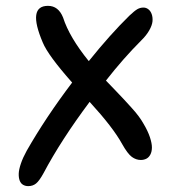

<svg xmlns="http://www.w3.org/2000/svg" viewBox="-20 -609 643 660"><path d="M77.1 30.8Q66.9 30.8 59.1 26.1Q51.3 21.5 47.6 11.5Q43.9 1.5 44.4 -12.5Q44.9 -26.4 51.8 -46.6Q58.6 -66.9 71.8 -90.8Q136.7 -204.6 228 -325.2Q145 -418.9 127 -462.9Q73.2 -588.9 145 -588.9Q180.7 -588.9 196.8 -548.8Q218.3 -481.4 285.2 -398.9Q358.9 -490.7 424.8 -555.2Q442.4 -571.8 452.1 -577.4Q461.9 -583 473.1 -583Q482.4 -583 490 -577.1Q497.6 -571.3 501.5 -560.3Q505.4 -549.3 504.2 -535.6Q502.9 -522 492.9 -504.4Q482.9 -486.8 464.8 -469.2Q403.8 -408.2 344.2 -332Q354 -321.8 375 -300Q396 -278.3 406.5 -266.8Q417 -255.4 431.9 -239Q446.8 -222.7 456.5 -209.5Q466.3 -196.3 473.1 -184.1Q488.3 -158.7 495.4 -137.2Q502.4 -115.7 502.2 -101.6Q502 -87.4 496.8 -77.6Q491.7 -67.9 483.2 -63.5Q474.6 -59.1 463.9 -59.1Q447.8 -59.1 433.3 -69.6Q418.9 -80.1 399.9 -113.8Q368.7 -170.9 288.1 -258.8Q189.9 -127.4 129.9 -14.2Q115.2 12.7 104 21.7Q92.8 30.8 77.1 30.8Z"/></svg>

Font: Shantell Sans Irregular
Style: Regular
Weight: 400
Designer: Stephen Nixon, Anya Danilova, Shantell Martin
Foundry: Arrow Type
Version: Version 1.006;[9816181b4]